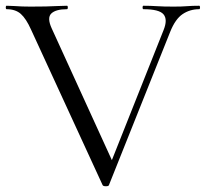

<svg xmlns="http://www.w3.org/2000/svg" viewBox="-24 -645 716 668"><path d="M669 -625Q672 -625 672 -619Q672 -613 669 -613Q637 -613 611.5 -596Q586 -579 568 -534L355 -1Q354 3 344.5 3Q335 3 333 -1L84 -542Q67 -580 48.5 -596.5Q30 -613 -1 -613Q-4 -613 -4 -619Q-4 -625 -1 -625Q13 -625 26 -624Q39 -623 53 -622.5Q67 -622 82 -622Q112 -622 135 -622.5Q158 -623 176 -624Q194 -625 209 -625Q212 -625 212 -619Q212 -613 209 -613Q170 -613 154.5 -598Q139 -583 156 -546L372 -73L341 -27L545 -540Q560 -577 545 -595Q530 -613 475 -613Q472 -613 472 -619Q472 -625 475 -625Q500 -625 522 -623.5Q544 -622 580 -622Q609 -622 626.5 -623.5Q644 -625 669 -625Z"/></svg>

Font: Cormorant Infant Light
Style: Regular
Weight: 400
Version: Version 4.001